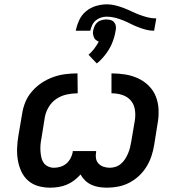

<svg xmlns="http://www.w3.org/2000/svg" viewBox="-20 -859 840 887"><path d="M212 8Q183 8 156.5 0.5Q130 -7 110 -24.5Q90 -42 78.5 -67Q67 -92 62.5 -119Q58 -146 59 -174.5Q60 -203 65 -232L82 -332Q86 -360 97 -387Q108 -414 128 -437Q148 -460 173 -476.5Q198 -493 226 -503Q254 -513 282.5 -516.5Q311 -520 338 -520L339 -428Q314 -428 288.5 -422.5Q263 -417 241 -402.5Q219 -388 205 -364.5Q191 -341 187 -317L171 -217Q168 -203 167 -188.5Q166 -174 167 -159.5Q168 -145 171 -131.5Q174 -118 181.5 -107Q189 -96 202 -90Q215 -84 229 -84Q244 -84 259 -88.5Q274 -93 286 -103Q298 -113 305.5 -127Q313 -141 316 -156V-161H424V-156Q421 -141 423.5 -127Q426 -113 435.5 -103Q445 -93 459 -88.5Q473 -84 487 -84Q501 -84 514.5 -88.5Q528 -93 539 -102.5Q550 -112 558 -124.5Q566 -137 571.5 -150Q577 -163 580.5 -176.5Q584 -190 586 -203L603 -303Q607 -328 603 -353Q599 -378 583.5 -395.5Q568 -413 544.5 -420.5Q521 -428 495 -428V-520Q527 -520 558.5 -515Q590 -510 618 -497Q646 -484 667.5 -462.5Q689 -441 700 -413Q711 -385 712.5 -352.5Q714 -320 708 -288L692 -188Q688 -163 679.5 -137.5Q671 -112 656.5 -88.5Q642 -65 621.5 -46Q601 -27 576.5 -14.5Q552 -2 526 3Q500 8 474 8Q455 8 436.5 5Q418 2 402 -5.5Q386 -13 373.5 -25Q361 -37 352 -53Q339 -38 322.5 -25.5Q306 -13 287.5 -5.5Q269 2 250 5Q231 8 212 8ZM330 -717Q335 -742 346 -766Q357 -790 377.5 -807Q398 -824 423.5 -831.5Q449 -839 474 -839Q494 -839 513.5 -834Q533 -829 551.5 -822Q570 -815 587.5 -806.5Q605 -798 623.5 -791Q642 -784 661.5 -779Q681 -774 702 -774L692 -717Q672 -717 653.5 -722Q635 -727 617 -734Q599 -741 582.5 -749.5Q566 -758 548.5 -765Q531 -772 512 -777Q493 -782 473 -782Q460 -782 447 -778Q434 -774 423 -765Q412 -756 406 -743Q400 -730 397 -717ZM427 -566 389 -606Q396 -612 401.5 -618Q407 -624 412.5 -630.5Q418 -637 423.5 -645.5Q429 -654 432 -659L436 -667Q431 -669 427 -671.5Q423 -674 420 -677Q417 -680 415 -684.5Q413 -689 411.5 -693.5Q410 -698 409.5 -704Q409 -710 410 -713V-717Q412 -724 414 -730.5Q416 -737 419.5 -743Q423 -749 428 -754Q433 -759 439 -762Q445 -765 453.5 -767Q462 -769 466 -769H471Q477 -769 484 -768Q491 -767 496.5 -764.5Q502 -762 506 -757.5Q510 -753 512.5 -747.5Q515 -742 515.5 -734.5Q516 -727 515 -723L514 -717Q512 -704 508.5 -691Q505 -678 500 -665Q495 -652 488.5 -640Q482 -628 474 -616.5Q466 -605 455 -592.5Q444 -580 437 -574Z"/></svg>

Font: Iosevka Aile Semibold
Style: Italic
Weight: 600
Italic angle: -9°
Designer: Belleve Invis
Foundry: Belleve Invis
Version: Version 31.1.0; ttfautohint (v1.8.4)